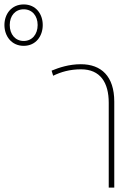

<svg xmlns="http://www.w3.org/2000/svg" viewBox="-207 -847 620 867"><path d="M-100 -640C-45 -640 -14 -684 -14 -734C-14 -784 -45 -827 -100 -827C-155 -827 -187 -784 -187 -734C-187 -684 -155 -640 -100 -640ZM-100 -662C-138 -662 -163 -692 -163 -734C-163 -776 -138 -805 -100 -805C-62 -805 -37 -776 -37 -734C-37 -692 -62 -662 -100 -662ZM33 -505C68 -522 108 -534 159 -534C246 -534 284 -474 284 -383V0H309V-388C309 -503 250 -557 158 -557C105 -557 60 -542 26 -528Z"/></svg>

Font: Noto Sans Thai Looped SemiCondensed Thin
Style: Regular
Weight: 100
Width: 4
Designer: Sasikarn Vongin, Ben Mitchell
Foundry: The Fontpad Ltd
Version: Version 1.001